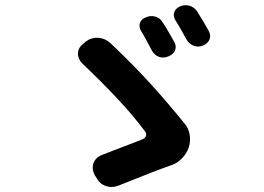

<svg xmlns="http://www.w3.org/2000/svg" viewBox="-20 -770 1040 756"><path d="M555 -702Q573 -710 592 -704.5Q611 -699 621 -681Q632 -665 645 -642Q658 -619 665 -607Q676 -589 669.5 -572.5Q663 -556 643 -548Q624 -540 606.5 -546Q589 -552 578 -571Q569 -588 556.5 -611.5Q544 -635 536 -647Q526 -664 531 -679.5Q536 -695 555 -702ZM689 -745Q709 -753 727.5 -747Q746 -741 757 -724Q768 -707 781 -684.5Q794 -662 801 -650Q811 -632 805.5 -616Q800 -600 780 -591Q761 -583 743.5 -589.5Q726 -596 715 -613Q706 -630 693 -653Q680 -676 672 -688Q661 -705 665.5 -720.5Q670 -736 689 -745ZM723 -189Q716 -167 697.5 -147.5Q679 -128 656 -120Q613 -105 581 -92.5Q549 -80 518 -67.5Q487 -55 446 -39Q420 -29 395.5 -38Q371 -47 358 -73L353 -80Q340 -106 348.5 -128.5Q357 -151 384 -161Q429 -178 462 -191Q495 -204 540 -221Q552 -226 555 -235Q558 -244 550 -254Q503 -317 440 -384Q377 -451 306 -518Q286 -538 287 -561Q288 -584 311 -600L317 -606Q340 -623 367.5 -621Q395 -619 416 -599Q507 -513 576.5 -436Q646 -359 707 -283Q723 -265 727 -238.5Q731 -212 723 -189Z"/></svg>

Font: Chiron GoRound TC
Style: Bold
Weight: 700
Designer: Ryoko NISHIZUKA 西塚涼子 (kana, bopomofo & ideographs); Paul D. Hunt (Latin, Greek & Cyrillic); Sandoll Communications 산돌커뮤니
Foundry: Adobe
Version: Version 1.000;hotconv 1.1.1;makeotfexe 2.6.0